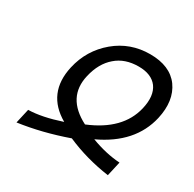

<svg xmlns="http://www.w3.org/2000/svg" viewBox="-99 -499 614 608"><g transform="rotate(30 208.0 -194.5)"><path d="M353 -234Q365 -285 344 -314Q323 -342 276 -342Q226 -342 194 -314Q161 -286 149 -234Q128 -145 220 -98Q332 -144 353 -234ZM363 5Q279 -7 206 -39Q115 -7 29 5L41 -48Q90 -49 159 -72Q67 -125 91 -232Q107 -303 162 -349Q216 -394 288 -394Q361 -394 394 -349Q427 -303 411 -232Q387 -127 269 -72Q325 -51 375 -48Z"/></g></svg>

Font: Miedinger
Style: Italic
Weight: 400
Italic angle: -13°
Version: Version 001.000